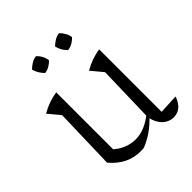

<svg xmlns="http://www.w3.org/2000/svg" viewBox="-193 -815 948 948"><g transform="rotate(-45 281.5 -341.0)"><path d="M455 -57 557 -62Q550 -40 538 -24.5Q526 -9 510.5 -2Q495 5 478 5Q458 5 439 -5.5Q420 -16 406.5 -37Q393 -58 388 -88L396 -393L345 -454Q398 -485 455 -493ZM266 7Q260 7 255 7.5Q250 8 245 8Q199 8 160 -11Q121 -30 87 -70L147 -102Q203 -51 268 -51Q331 -51 394 -102L395 -82Q366 -51 334 -29Q302 -7 266 7ZM87 -70 96 -393 45 -454Q99 -485 155 -493V-84ZM210 -690Q223 -679 231.5 -663Q240 -647 242 -631Q232 -619 216.5 -610Q201 -601 184 -599Q173 -610 163.5 -625Q154 -640 150 -657Q162 -669 177.5 -678.5Q193 -688 210 -690ZM371 -690Q383 -679 392 -663Q401 -647 403 -631Q393 -619 377.5 -610Q362 -601 345 -599Q332 -610 323.5 -625Q315 -640 311 -657Q323 -669 338.5 -678.5Q354 -688 371 -690Z"/></g></svg>

Font: Piazzolla 24pt Light
Style: Regular
Weight: 300
Designer: Juan Pablo del Peral
Foundry: Huerta Tipografica
Version: Version 2.005